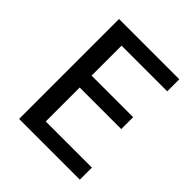

<svg xmlns="http://www.w3.org/2000/svg" viewBox="-178 -743 856 856"><g transform="rotate(45 250.5 -315.0)"><path d="M80 -630H460V-554H172V-365H434V-290H172V-76H463V0H80Z"/></g></svg>

Font: Mukta
Style: Regular
Weight: 400
Designer: Girish Dalvi and Yashodeep Gholap
Foundry: Ek Type
Version: Version 2.538;PS 1.001;hotconv 16.6.51;makeotf.lib2.5.65220;